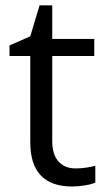

<svg xmlns="http://www.w3.org/2000/svg" viewBox="-20 -679 393 709"><path d="M258.8 -57.1Q280.3 -57.1 300.3 -60.3Q320.3 -63.5 332 -66.9V-4.9Q318.8 1.5 293.2 5.6Q267.6 9.8 247.1 9.8Q91.8 9.8 91.8 -153.8V-472.2H15.1V-511.2L91.8 -544.9L126 -659.2H172.9V-535.2H328.1V-472.2H172.9V-157.2Q172.9 -108.9 195.8 -83Q218.8 -57.1 258.8 -57.1Z"/></svg>

Font: f06187749
Style: Regular
Weight: 400
Foundry: Ascender Corporation
Version: Version 1.10